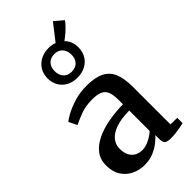

<svg xmlns="http://www.w3.org/2000/svg" viewBox="-296 -1041 1126 1126"><g transform="rotate(-45 267.0 -478.0)"><path d="M184 10.5Q140.5 10.5 103.2 -7.2Q66 -25 43.2 -60.2Q20.5 -95.5 20.5 -148.5Q20.5 -197.5 47.2 -232Q74 -266.5 119.8 -288.2Q165.5 -310 223.5 -320.5Q281.5 -331 344.5 -332V-367Q344.5 -408 335.5 -432.8Q326.5 -457.5 303.2 -468.8Q280 -480 237 -480Q180.5 -480 137.5 -463.2Q94.5 -446.5 70 -434L44.5 -485.5Q56.5 -496 89.2 -513.8Q122 -531.5 169 -545.8Q216 -560 269 -560Q339 -560 380.5 -539.5Q422 -519 440 -475.8Q458 -432.5 458 -365V-51.5L513.5 -50.5V-6.5Q502.5 -3.5 483.8 0Q465 3.5 443.8 6Q422.5 8.5 404 8.5Q375 8.5 363 0Q351 -8.5 351 -38V-70Q339 -56 315.5 -37Q292 -18 258.8 -3.8Q225.5 10.5 184 10.5ZM236 -61Q261 -61 291.2 -75.2Q321.5 -89.5 344.5 -110.5V-280Q277 -279.5 233 -264Q189 -248.5 167.5 -222Q146 -195.5 146 -162Q146 -127.5 157.8 -105.2Q169.5 -83 189.8 -72Q210 -61 236 -61ZM266.5 -630.5Q209.5 -630.5 174.2 -664.5Q139 -698.5 139 -752Q139.5 -806 176 -840Q212.5 -874 270.5 -874Q297.5 -874 319 -865L398.5 -967L452.5 -921.5Q445.5 -910 431 -894.8Q416.5 -879.5 398.8 -864.2Q381 -849 363.5 -836.5Q396.5 -803.5 396 -752.5Q396 -698.5 359.8 -664.5Q323.5 -630.5 266.5 -630.5ZM267.5 -679Q299.5 -679 318.2 -698.2Q337 -717.5 337 -751Q337 -784.5 318.5 -804.8Q300 -825 268 -825Q236 -825 217.2 -805.5Q198.5 -786 198.5 -752.5Q198.5 -719 217 -699Q235.5 -679 267.5 -679Z"/></g></svg>

Font: Merriweather 36pt SemiBold
Style: Regular
Weight: 600
Version: Version 2.100